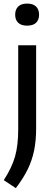

<svg xmlns="http://www.w3.org/2000/svg" viewBox="-40 -790 274 1044"><path d="M-19.5 189.5Q24 123 41.5 62Q59 1 59 -86V-544H156.5V-92Q156.5 -25.5 145.5 28.2Q134.5 82 110.5 131Q86.5 180 46 233ZM42.5 -710Q42.5 -738.5 59 -754.5Q75.5 -770.5 107.5 -770.5Q139.5 -770.5 156 -754.5Q172.5 -738.5 172.5 -710Q172.5 -682 156 -666.2Q139.5 -650.5 107.5 -650.5Q75.5 -650.5 59 -666.2Q42.5 -682 42.5 -710Z"/></svg>

Font: Encode Sans Condensed Medium
Style: Regular
Weight: 500
Width: 3
Designer: Multiple Designers
Foundry: Impallari Type
Version: Version 2.000